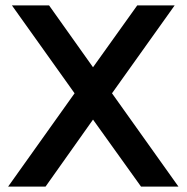

<svg xmlns="http://www.w3.org/2000/svg" viewBox="-20 -688 688 708"><path d="M10 0 255 -344 24 -668H161L323 -440L486 -668H624L393 -344L638 0H500L323 -247L148 0Z"/></svg>

Font: Atkinson Hyperlegible Next Medium
Style: Regular
Weight: 500
Designer: Elliott Scott, Megan Eiswerth, Linus Boman, Theodore Petrosky, Letters from Sweden
Foundry: Applied Design Works, Letters from Sweden
Version: Version 2.001